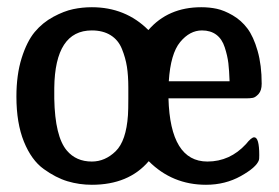

<svg xmlns="http://www.w3.org/2000/svg" viewBox="-20 -507 779 537"><path d="M25.9 -236.8Q25.9 -297.9 40.5 -344.5Q55.2 -391.1 77.1 -417.5Q99.1 -443.8 129.2 -460Q159.2 -476.1 184.6 -481.4Q210 -486.8 236.8 -486.8Q331.1 -486.8 395 -422.9Q450.2 -486.8 543 -486.8Q565.9 -486.8 586.4 -482.4Q606.9 -478 630.9 -464.1Q654.8 -450.2 671.9 -427.5Q689 -404.8 700.4 -365Q711.9 -325.2 711.9 -272.9Q711.9 -253.9 703.4 -244.4Q694.8 -234.9 687.5 -233.4Q680.2 -231.9 668 -231.9H451.2Q456.1 -55.2 560.1 -55.2Q623 -55.2 668 -104Q683.1 -123 690.9 -123Q705.1 -123 705.1 -73.2Q705.1 -61 704.1 -59.1Q697.3 -39.1 653.6 -14.6Q609.9 9.8 556.2 9.8Q461.9 9.8 396 -56.2Q339.8 9.8 236.8 9.8Q201.7 9.8 168.9 0Q136.2 -9.8 102.1 -34.4Q67.9 -59.1 46.9 -110.8Q25.9 -162.6 25.9 -236.8ZM131.8 -231Q133.8 -125 167 -85.9Q192.9 -55.2 236.8 -55.2Q273.9 -55.2 303.5 -84Q333 -112.8 337.9 -185.1Q338.9 -200.2 338.9 -231V-262.2Q338.9 -295.4 335 -320.3Q331.1 -345.2 321 -370.1Q311 -395 289.6 -408.4Q268.1 -421.9 236.8 -421.9Q133.8 -421.9 131.8 -261.2ZM452.1 -279.8H622.1Q621.1 -309.6 618.7 -330.3Q616.2 -351.1 608.6 -374.5Q601.1 -397.9 585 -409.9Q568.8 -421.9 544.9 -421.9Q510.7 -421.9 483.9 -389.4Q457 -356.9 452.1 -279.8Z"/></svg>

Font: CMU Sans Serif Demi Condensed
Style: DemiCondensed
Weight: 600
Width: 3
Version: Version 0.7.0